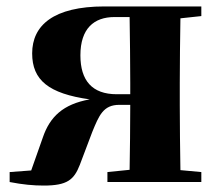

<svg xmlns="http://www.w3.org/2000/svg" viewBox="-20 -566 680 597"><path d="M343 -273C266 -273 230 -316 230 -394C230 -477 272 -513 336 -513H383C384 -455 385 -365 385 -308V-273ZM606 -516V-546H305C146 -546 80 -487 80 -400C80 -317 131 -275 259 -257C176 -242 135 -203 113 -138L77 -36L10 -31V0C51 8 84 11 116 11C189 11 210 -7 228 -53L267 -156C288 -207 301 -240 351 -240H385C385 -174 384 -93 383 -38L314 -31V0H606V-31L541 -37C540 -95 539 -182 539 -238V-308C539 -364 540 -451 541 -509Z"/></svg>

Font: Noto Serif CJK JP Black
Style: Regular
Weight: 900
Designer: Ryoko NISHIZUKA 西塚涼子 (kana & ideographs); Frank Grießhammer (Latin, Greek & Cyrillic); Wenlong ZHANG 张文龙 (bopomofo); San
Foundry: Adobe Systems Incorporated
Version: Version 1.001;PS 1.001;hotconv 16.6.54;makeotf.lib2.5.65590